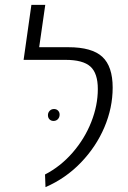

<svg xmlns="http://www.w3.org/2000/svg" viewBox="-20 -756 527 789"><path d="M165 -39Q229 -72 278.5 -129Q328 -186 355 -254.5Q382 -323 382 -390Q382 -455 351.5 -482.5Q321 -510 249 -510H77L109 -736H166L141 -562H261Q358 -562 400.5 -522.5Q443 -483 443 -396Q443 -313 409 -233Q375 -153 312.5 -88Q250 -23 167 13ZM225 -285Q225 -295 218.5 -301.5Q212 -308 202 -308Q191 -308 184 -300.5Q177 -293 177 -283Q177 -272 183.5 -265.5Q190 -259 200 -259Q211 -259 218 -266.5Q225 -274 225 -285Z"/></svg>

Font: FiraGO Light
Style: Italic
Weight: 300
Italic angle: -8°
Designer: bBox Type GmbH
Foundry: bBox Type GmbH
Version: Version 1.001